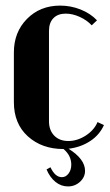

<svg xmlns="http://www.w3.org/2000/svg" viewBox="-20 -525 393 689"><path d="M29.8 -336.9Q29.8 -409.7 76.9 -457.3Q124 -504.9 195.8 -504.9Q233.9 -504.9 269 -491Q304.2 -477.1 328.1 -452.1L309.1 -434.1Q292 -452.6 266.1 -464.4Q240.2 -476.1 215.8 -476.1Q187.5 -476.1 171.6 -459.7Q155.8 -443.4 155.8 -414.1V-89.8Q155.8 -57.6 174.6 -38.3Q193.4 -19 225.1 -19Q257.3 -19 287.4 -38.3Q317.4 -57.6 330.1 -86.9L353 -76.2Q337.4 -41 303.7 -18.8Q270 3.4 226.1 8.8Q285.2 45.9 285.2 87.9Q285.2 110.8 267.1 127.4Q249 144 224.1 144Q199.2 144 179.2 127.9Q159.2 111.8 147 83L161.1 75.2Q177.7 110.8 202.1 110.8Q216.3 110.8 226.1 97.7Q235.8 84.5 235.8 65.9Q235.8 33.2 208 9.8Q130.4 9.8 80.1 -35.6Q29.8 -81.1 29.8 -158.2Z"/></svg>

Font: Moniqa Black Heading
Style: Regular
Weight: 900
Designer: Rajesh Rajput
Foundry: Rajesh Rajput
Version: Version 1.000